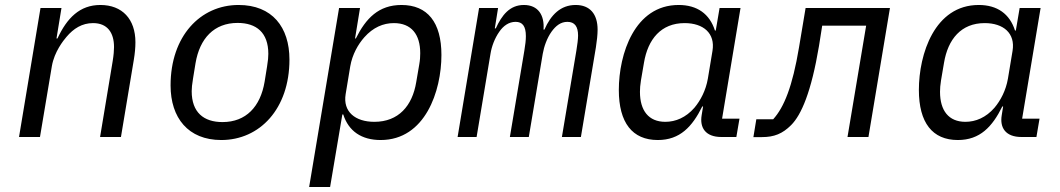

<svg xmlns="http://www.w3.org/2000/svg" viewBox="-20 -548 4241 768"><path d="M139.9 0 187.5 -283.7C197.4 -341.3 234 -386.4 245.7 -400.2C274.1 -433.9 308.2 -455.6 352.3 -455.6C409.1 -455.6 436.1 -418 436.1 -359.7C436.1 -347.3 434.7 -327.4 430.8 -304L380.3 0H463.8L515.3 -308.9C519.5 -333.8 521.7 -358.3 521.7 -378.9C521.7 -471.9 468.8 -528.1 381.4 -528.1C299 -528.1 247.9 -475.9 209.9 -394.2H206L225.9 -516H142L56.1 0Z M865.1 12.1C1018.8 12.1 1137.8 -112.6 1137.8 -309.7C1137.8 -439.3 1068.9 -528.1 934.3 -528.1C781.2 -528.1 662.3 -403.4 662.3 -206.3C662.3 -76.7 732.6 12.1 865.1 12.1ZM746.8 -183.2C746.8 -195.3 748.2 -210.6 752.1 -233.7L762.1 -295.1C778.8 -394.5 836.3 -456.3 930.4 -456.3C1005.7 -456.3 1053.3 -417.6 1053.3 -332.7C1053.3 -320.7 1052.2 -305.4 1048.3 -282.3L1038.4 -220.9C1021.7 -121.4 964.1 -59.7 870 -59.7C794.7 -59.7 746.8 -98.4 746.8 -183.2Z M1216.6 199.9H1300.4L1349.4 -90.2H1353C1374.3 -23.4 1426.1 12.1 1502.5 12.1C1681.1 12.1 1745.7 -184.3 1745.7 -328.1C1745.7 -458.8 1690 -528.1 1585.9 -528.1C1494.7 -528.1 1443.5 -474.8 1403.4 -394.2H1400.2L1420.1 -516H1336.3ZM1362.6 -171.5 1381 -282.7C1389.2 -330.3 1412.3 -370.7 1437.5 -399.1C1472.3 -438.2 1512.8 -455.6 1555.4 -455.6C1625.7 -455.6 1660.9 -410.2 1660.9 -335.2C1660.9 -322.1 1660.2 -307.9 1657 -290.1L1644.9 -219.5C1629.3 -124.6 1574.2 -60.7 1477.3 -60.7C1401.3 -60.7 1350.9 -100.9 1362.6 -171.5Z M1886.4 0 1942.1 -333.5C1946.7 -362.2 1958.5 -394.5 1977.3 -421.2C1993.3 -444.6 2015.3 -460.6 2042.3 -460.6C2069.6 -460.6 2083.5 -443.9 2083.5 -403.1C2083.5 -387.1 2081.3 -368.6 2077.4 -345.5L2019.5 0H2095.2L2150.9 -332.4C2156.2 -362.6 2168 -395.6 2186.1 -421.2C2202.8 -444.2 2222.3 -460.6 2249.6 -460.6C2278.8 -460.6 2292.3 -441.8 2292.3 -405.9C2292.3 -392 2289.4 -368.6 2285.5 -345.5L2227.6 0H2303.6L2363.6 -358.7C2367.5 -382.8 2370.4 -410.2 2370.4 -429.3C2370.4 -492.2 2339.5 -528.1 2282.7 -528.1C2222.3 -528.1 2183.6 -488.6 2157.7 -429.7H2154.1C2158.4 -486.9 2132.8 -528.1 2075.6 -528.1C2018.5 -528.1 1987.2 -486.9 1963.1 -434.3H1959.2L1972.3 -516H1896.3L1810.4 0Z M2611.2 12.1C2699.9 12.1 2748.9 -41.2 2789.1 -122.2H2792.3L2786.6 -87C2778.4 -38 2801.1 0 2865.8 0H2925.4L2937.9 -73.2H2868.3L2942.1 -516H2858.3L2843 -425.8H2839.8C2818.5 -492.5 2768.8 -528.1 2694.6 -528.1C2518.1 -528.1 2455.3 -331.7 2455.3 -188.2C2455.3 -57.2 2509.2 12.1 2611.2 12.1ZM2539.8 -180.8C2539.8 -193.9 2540.8 -208.1 2543.7 -225.9L2555.8 -296.5C2571.4 -391.3 2624.3 -455.6 2718.4 -455.6C2793.3 -455.6 2841.6 -415.1 2829.9 -344.5L2811.4 -233.3C2803.3 -186.4 2782.3 -146.3 2757.5 -116.8C2723.4 -77.8 2682.5 -60.7 2641.3 -60.7C2574.2 -60.7 2539.8 -105.8 2539.8 -180.8Z M2993.6 0.4H3027.7C3076.7 0.4 3110.1 -13.1 3144.5 -47.6C3185.4 -88.4 3225.1 -180 3256 -364.3L3268.8 -445.3H3444.6L3370 0H3453.8L3539.8 -516H3202.4L3176.1 -358.7C3149.9 -202.1 3116.5 -119.3 3072.8 -71H3005.3Z M3811.4 12.1C3900.2 12.1 3949.2 -41.2 3989.3 -122.2H3992.5L3986.9 -87C3978.7 -38 4001.4 0 4066.1 0H4125.7L4138.1 -73.2H4068.5L4142.4 -516H4058.6L4043.3 -425.8H4040.1C4018.8 -492.5 3969.1 -528.1 3894.9 -528.1C3718.4 -528.1 3655.5 -331.7 3655.5 -188.2C3655.5 -57.2 3709.5 12.1 3811.4 12.1ZM3740.1 -180.8C3740.1 -193.9 3741.1 -208.1 3744 -225.9L3756 -296.5C3771.7 -391.3 3824.6 -455.6 3918.7 -455.6C3993.6 -455.6 4041.9 -415.1 4030.2 -344.5L4011.7 -233.3C4003.6 -186.4 3982.6 -146.3 3957.7 -116.8C3923.7 -77.8 3882.8 -60.7 3841.6 -60.7C3774.5 -60.7 3740.1 -105.8 3740.1 -180.8Z"/></svg>

Font: Margiela Mono Italic Text It
Style: Regular
Weight: 400
Designer: Mike Abbink, Paul van der Laan, Pieter van Rosmalen
Foundry: Bold Monday
Version: Version 2.003 2021